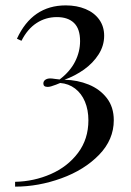

<svg xmlns="http://www.w3.org/2000/svg" viewBox="-20 -549 491 720"><path d="M370.6 -415Q370.6 -377.9 349.9 -345.2Q329.1 -312.5 295.2 -288.3Q261.2 -264.2 221.7 -250Q270.5 -249 312.5 -231.9Q354.5 -214.8 380.6 -181.2Q406.7 -147.5 406.7 -98.1Q406.7 -25.4 351.6 31.5Q296.4 88.4 210.2 119.6Q124 150.9 36.6 150.9V132.8Q107.4 131.3 170.4 103.8Q233.4 76.2 272.5 24.4Q311.5 -27.3 311.5 -98.1Q311.5 -136.7 298.6 -167.7Q285.6 -198.7 261.5 -217Q237.3 -235.4 205.6 -237.8Q201.2 -235.8 189.9 -231.4Q178.7 -227.1 171.4 -225.1Q164.1 -223.1 158.7 -223.1Q142.6 -223.1 142.6 -235.8Q142.6 -244.6 149.9 -249.8Q157.2 -254.9 168.5 -254.9Q174.8 -254.9 187.5 -252.9L203.6 -251Q242.7 -280.8 261.5 -317.9Q280.3 -355 280.3 -395Q280.3 -440.9 257.6 -462.9Q234.9 -484.9 193.4 -484.9Q151.4 -484.9 117.2 -462.6Q83 -440.4 60.5 -396L43.5 -403.8Q101.1 -528.8 226.6 -528.8Q268.1 -528.8 300.8 -515.1Q333.5 -501.5 352.1 -475.6Q370.6 -449.7 370.6 -415Z"/></svg>

Font: TypoPRO Playfair Display
Style: Regular
Weight: 400
Designer: Claus Eggers Sørensen
Foundry: Claus Eggers Sørensen
Version: Version 1.004;PS 001.004;hotconv 1.0.70;makeotf.lib2.5.58329